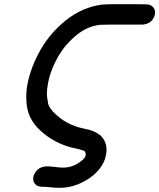

<svg xmlns="http://www.w3.org/2000/svg" viewBox="-20 -696 764 921"><path d="M266 205Q247 205 229.5 203Q212 201 195 200H183Q168 200 155 193Q139 180 139 162Q139 157 140 152Q143 139 153 126Q171 102 209 102Q218 102 246 105Q264 108 284 108Q329 108 369 77Q388 63 391 49V42Q390 31 384 28L364 21L316 10Q245 -11 192 -54Q116 -113 108 -195Q106 -213 106 -232Q106 -263 112 -294Q129 -378 175 -458Q221 -538 294 -597Q375 -662 470 -674Q502 -676 534 -676H620L684 -675Q700 -675 711 -665Q724 -653 724 -636Q724 -631 723 -626Q721 -617 713.5 -604.5Q706 -592 691 -585Q676 -578 661 -578H515Q483 -578 461 -577Q389 -570 327 -510Q290 -476 264 -433Q224 -366 211 -300Q205 -271 205 -247Q205 -228 209 -212Q209 -189 232 -163Q294 -96 384 -79L386 -78Q429 -72 461 -47Q491 -19 491 22Q491 35 488 49Q482 82 459 112Q430 149 389 171Q330 205 266 205Z"/></svg>

Font: Bad Comic
Style: Italic
Weight: 400
Italic angle: -11°
Designer: GGBotNet
Foundry: GGBotNet
Version: 0.95